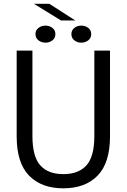

<svg xmlns="http://www.w3.org/2000/svg" viewBox="-20 -1012 688 1042"><path d="M577 -272Q577 -128.5 510 -59.2Q443 10 323.5 10Q204.5 10 137.5 -59.2Q70.5 -128.5 70.5 -272Q70.5 -294 70.5 -318.8Q70.5 -343.5 70.5 -371V-737.5H156V-363.5Q156 -337.5 156 -315Q156 -292.5 156 -273.5Q156 -162.5 198.5 -114.8Q241 -67 323.5 -67Q406.5 -67 449.2 -114.8Q492 -162.5 492 -273.5V-737.5H577ZM226.5 -780.5Q205 -780.5 188.8 -793Q172.5 -805.5 172.5 -827Q172.5 -848 188.8 -860.5Q205 -873 226.5 -873Q248.5 -873 264.5 -860.5Q280.5 -848 280.5 -827Q280.5 -805.5 264.5 -793Q248.5 -780.5 226.5 -780.5ZM421 -780.5Q399.5 -780.5 383.5 -793Q367.5 -805.5 367.5 -827Q367.5 -848 383.5 -860.5Q399.5 -873 421 -873Q443 -873 459 -860.5Q475 -848 475 -827Q475 -805.5 459 -793Q443 -780.5 421 -780.5ZM388.5 -901H311L164 -991.5H247.5Z"/></svg>

Font: Epilogue
Style: Regular
Weight: 400
Designer: Tyler Finck
Foundry: Etcetera Type Co
Version: Version 2.112